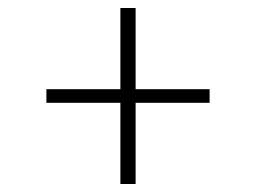

<svg xmlns="http://www.w3.org/2000/svg" viewBox="-20 -570 640 480"><path d="M281 -110V-313H96V-347H281V-550H319V-347H504V-313H319V-110Z"/></svg>

Font: Source Code Pro ExtraLight Light
Style: Italic
Weight: 300
Italic angle: -11°
Monospace: yes
Version: Version 1.016;hotconv 1.0.116;makeotfexe 2.5.65601